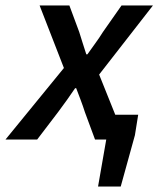

<svg xmlns="http://www.w3.org/2000/svg" viewBox="-62 -511 580 703"><path d="M-42 0 172 -262 83 -491H192L228 -394Q235 -372 241 -352.5Q247 -333 254 -312H258Q272 -332 287 -352.5Q302 -373 315 -394L383 -491H498L301 -238L360 -91H444L432 -16L380 172H297L327 0H286L249 -100Q242 -122 233.5 -144.5Q225 -167 217 -188H213Q199 -167 183.5 -145.5Q168 -124 151 -101L74 0Z"/></svg>

Font: Source Sans 3 Semibold
Style: Italic
Weight: 600
Italic angle: -11°
Designer: Paul D. Hunt
Foundry: Adobe
Version: Version 3.052;hotconv 1.1.0;makeotfexe 2.6.0